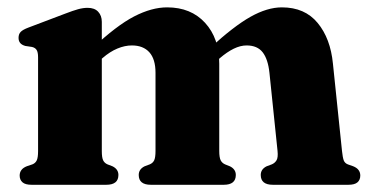

<svg xmlns="http://www.w3.org/2000/svg" viewBox="-20 -512 1026 532"><path d="M262.1 -451.5V-93.3Q262.1 -75.4 265.8 -67.8Q269.5 -60.2 277.8 -56.6L291.8 -51.2Q308.1 -43.1 308.1 -27.2Q308.1 0 274.6 0H67.4Q50.2 0 42.4 -6.8Q34.5 -13.7 34.5 -25.6Q34.5 -34.4 39.3 -40.8Q44 -47.3 54.6 -51.5L69.8 -56.6Q78.1 -59.9 81.8 -67.6Q85.5 -75.3 85.5 -93.2V-353Q85.5 -367.5 81.4 -373.7Q77.3 -379.9 68.7 -381.9L50.1 -384.7Q40.2 -387.5 35.8 -393.1Q31.4 -398.6 31.4 -407.2Q31.4 -417.4 37.2 -423.5Q42.9 -429.6 58.7 -435.6L160.1 -474Q182.4 -482.6 196.2 -486.4Q210.1 -490.3 222.8 -490.3Q242.1 -490.3 252.1 -479.4Q262.1 -468.6 262.1 -451.5ZM245.3 -334.7 218.7 -362.7 236 -378.4Q303.1 -441.4 351.7 -466.5Q400.4 -491.6 443.1 -491.6Q509 -491.6 548.2 -448.8Q587.5 -406 587.5 -335.6V-93.9Q587.5 -75.7 591.4 -67.9Q595.3 -60.2 603.8 -56.5L617.3 -51.1Q633.4 -43 633.4 -27.2Q633.4 0 600.1 0H397.9Q364.4 0 364.4 -27.2Q364.4 -43.1 380.6 -51.2L395 -56.6Q403.6 -60.2 407.3 -68Q410.9 -75.8 410.9 -93.9V-310.2Q410.9 -348.2 393.8 -367.2Q376.7 -386.1 345.4 -386.1Q326 -386.1 305.3 -377.5Q284.6 -368.9 264.2 -351.2ZM570.7 -334.7 544.1 -362.7 561.4 -378.4Q627.4 -439.2 674 -465.4Q720.6 -491.6 761 -491.6Q824.6 -491.6 860.1 -448.5Q895.7 -405.5 902.5 -335.6L927.6 -93.9Q929.5 -75.7 932.4 -67.7Q935.4 -59.8 943.9 -56.5L958.2 -51.5Q968.8 -47.3 973.5 -40.8Q978.3 -34.4 978.3 -25.6Q978.3 -13.7 970.5 -6.8Q962.7 0 945.4 0H736Q702.5 0 702.5 -27.2Q702.5 -43.1 718.7 -51.2L733.1 -56.6Q741.7 -60.2 746.3 -68Q750.9 -75.8 749 -93.9L726.6 -310.2Q722.6 -348.1 707.8 -367.1Q693 -386.1 663.3 -386.1Q646.2 -386.1 627.5 -377Q608.9 -367.8 589.6 -351.2Z"/></svg>

Font: Fraunces
Style: Regular
Weight: 900
Version: Version 1.000;[b76b70a41]